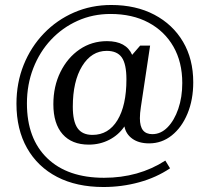

<svg xmlns="http://www.w3.org/2000/svg" viewBox="-20 -614 848 770"><path d="M409 -449Q486 -449 510 -394L542 -431H582L545 -185Q543 -172 542 -161Q541 -150 541 -140Q541 -107 553.5 -91.5Q566 -76 591 -76Q625 -76 652 -103.5Q679 -131 695 -177.5Q711 -224 711 -281Q711 -365 675.5 -427Q640 -489 575.5 -523.5Q511 -558 423 -558Q352 -558 291 -530.5Q230 -503 184.5 -454.5Q139 -406 113.5 -340.5Q88 -275 88 -199Q88 -58 169.5 20.5Q251 99 397 99Q536 99 643 30L662 61Q607 98 538 117Q469 136 395 136Q287 136 209 95.5Q131 55 88.5 -20Q46 -95 46 -198Q46 -282 75 -354Q104 -426 156 -480Q208 -534 277 -564Q346 -594 426 -594Q525 -594 599 -555Q673 -516 714 -446.5Q755 -377 755 -284Q755 -214 732 -158.5Q709 -103 669 -71Q629 -39 578 -39Q537 -39 511 -57.5Q485 -76 479 -107Q456 -73 418.5 -53.5Q381 -34 336 -34Q268 -34 231 -76Q194 -118 194 -196Q194 -268 222.5 -325.5Q251 -383 299.5 -416Q348 -449 409 -449ZM408 -410Q347 -410 309.5 -349Q272 -288 272 -186Q272 -127 291 -100Q310 -73 351 -73Q415 -73 451 -132Q487 -191 487 -296Q487 -357 468.5 -383.5Q450 -410 408 -410Z"/></svg>

Font: Domine
Style: Regular
Weight: 400
Designer: Pablo Impallari, Rodrigo Fuenzalida, Brenda Gallo
Foundry: Pablo Impallari, Rodrigo Fuenzalida, Brenda Gallo
Version: Version 2.000